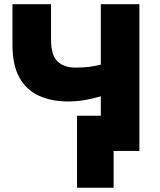

<svg xmlns="http://www.w3.org/2000/svg" viewBox="-20 -720 764 916"><path d="M347.5 175.5V-168H576V0H522V175.5ZM461 0V-260.5Q420.5 -249 383.2 -242.5Q346 -236 305 -236Q225 -236 165.2 -263.5Q105.5 -291 72.5 -350.2Q39.5 -409.5 39.5 -506V-700H223.5V-531Q223.5 -457.5 253.8 -427.5Q284 -397.5 342 -397.5Q377.5 -397.5 405.8 -401.2Q434 -405 461 -411.5V-700H645V0Z"/></svg>

Font: Geologica Cursive ExtraBold
Style: Regular
Weight: 800
Designer: Sindre Bremnes, Frode Helland
Foundry: Monokrom Skriftforlag AS
Version: Version 1.010;gftools[0.9.28]